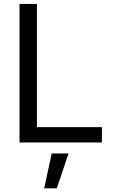

<svg xmlns="http://www.w3.org/2000/svg" viewBox="-20 -748 595 1008"><path d="M82.5 0V-727.5H173.8V-80.6H515.1V0ZM211.9 240.7 251.5 57.6H339.8L278.3 240.7Z"/></svg>

Font: Inter 20pt
Style: Regular
Weight: 400
Version: Version 4.001;git-66647c0bb